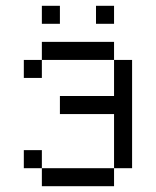

<svg xmlns="http://www.w3.org/2000/svg" viewBox="-20 -645 540 665"><path d="M187.5 -562.5V-625H125V-562.5ZM375 -562.5V-625H312.5V-562.5ZM125 -62.5V0H375V-62.5ZM125 -62.5V-125H62.5V-62.5ZM375 -62.5H437.5Q437.5 -62.5 437.5 -437.5H375Q375 -437.5 375 -312.5H187.5V-250H375ZM125 -437.5H62.5V-375H125ZM125 -437.5H375V-500H125Z"/></svg>

Font: BFUnifontExMono
Style: Regular
Weight: 500
Version: Version 15.0.06